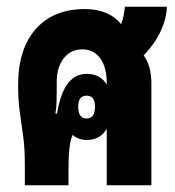

<svg xmlns="http://www.w3.org/2000/svg" viewBox="-20 -552 521 572"><path d="M54 0V-62Q54 -110 49 -146.5Q44 -183 39 -218Q34 -253 34 -299Q34 -406 86.5 -465.5Q139 -525 233 -525Q304 -525 341 -480Q350 -505 352 -532H477Q477 -500 460 -462Q443 -424 408 -387Q431 -356 431 -303V0H298V-168Q278 -135 239 -135Q215 -135 196 -150Q189 -132 186.5 -107.5Q184 -83 184 -42V0ZM145 -214H150Q169 -332 238 -332Q279 -332 298 -300V-304Q298 -352 278.5 -378.5Q259 -405 225 -405Q191 -405 170 -378.5Q149 -352 149 -307V-291Q149 -265 148.5 -247.5Q148 -230 145 -214ZM238 -199Q263 -199 263 -234Q263 -267 238 -267Q213 -267 213 -234Q213 -199 238 -199Z"/></svg>

Font: Noto Sans Thai Looped UI Condensed ExtraBold
Style: Regular
Weight: 800
Width: 3
Designer: Cadson Demak Team
Foundry: Cadson Demak Co., Ltd.
Version: Version 1.000